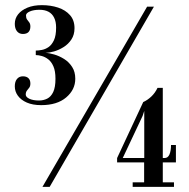

<svg xmlns="http://www.w3.org/2000/svg" viewBox="-20 -726 734 746"><path d="M140 -317.5Q107 -317.5 84.2 -327.5Q61.5 -337.5 49.5 -354Q37.5 -370.5 37.5 -390.5Q37.5 -409 46 -419.2Q54.5 -429.5 69 -429.5Q83 -429.5 90.5 -422.2Q98 -415 98 -401.5Q98 -391 93.5 -385.2Q89 -379.5 84.5 -373.8Q80 -368 80 -358.5Q80 -349 94.2 -342.2Q108.5 -335.5 131.5 -335.5Q149 -335.5 163.5 -342.8Q178 -350 186.8 -368.5Q195.5 -387 195.5 -420Q195.5 -450 187.5 -468.2Q179.5 -486.5 167.2 -495.8Q155 -505 142 -508.5Q129 -512 119 -512V-529.5Q129 -529.5 142.5 -532Q156 -534.5 168.5 -543Q181 -551.5 189.5 -569.5Q198 -587.5 198 -619Q198 -642 190.2 -657.5Q182.5 -673 168.2 -680.5Q154 -688 133.5 -688Q110.5 -688 95.8 -681.5Q81 -675 81 -666Q81 -656 85.2 -650.2Q89.5 -644.5 93.8 -638.8Q98 -633 98 -623Q98 -609 90.8 -601.5Q83.5 -594 69 -594Q54.5 -594 46 -604.5Q37.5 -615 37.5 -633.5Q37.5 -654 50.2 -670.2Q63 -686.5 86.5 -696.2Q110 -706 143 -706Q177 -706 205.8 -696.5Q234.5 -687 252 -667.2Q269.5 -647.5 269.5 -616.5Q269.5 -591 257.5 -572.8Q245.5 -554.5 227 -543Q208.5 -531.5 189.8 -526.2Q171 -521 157 -520.5Q171.5 -520 191 -514.2Q210.5 -508.5 229.2 -496.8Q248 -485 260.2 -466Q272.5 -447 272.5 -420Q272.5 -377.5 237.2 -347.5Q202 -317.5 140 -317.5ZM145 0 551.5 -700H578L173 0ZM495.5 0V-17.5H540V-95H435V-112L536.5 -329.5Q552.5 -336.5 567.5 -350.5Q582.5 -364.5 592 -384.5H612.5V-112H619.5Q632.5 -112 638.5 -126Q644.5 -140 644.5 -162.5H663.5V-95H612.5V-17.5H656V0ZM455.5 -109 452.5 -112H540.5V-295L534 -275.5Z"/></svg>

Font: Imbue 48pt
Style: Regular
Weight: 400
Designer: Tyler Finck
Foundry: Etcetera Type Company
Version: Version 1.102